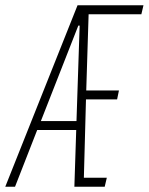

<svg xmlns="http://www.w3.org/2000/svg" viewBox="-44 -708 564 728"><path d="M-24 0 250 -688H500L492 -654H292L283 -365H407L400 -331H282L274 -34H361L353 0H238L245 -215H97L13 0ZM111 -249H246L258 -611H253Z"/></svg>

Font: Saira Ultra Condensed Thin
Style: Italic
Weight: 100
Width: 1
Italic angle: -12°
Designer: Hector Gatti with collaboration of the Omnibus-Type team
Foundry: Omnibus-Type
Version: Version 1.001; ttfautohint (v1.8)